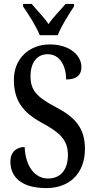

<svg xmlns="http://www.w3.org/2000/svg" viewBox="-20 -951 486 981"><path d="M183 -771H275C292 -816 333 -880 358 -918V-931H315C289 -899 252 -864 228 -828C204 -864 168 -899 142 -931H98V-918C124 -880 166 -816 183 -771ZM217 10C333 10 414 -63 414 -190C414 -296 365 -352 263 -405C164 -457 136 -493 136 -561C136 -631 168 -674 224 -674C287 -674 318 -612 318 -545C370 -545 396 -566 396 -609C396 -665 340 -724 234 -724C131 -724 51 -653 51 -544C51 -438 95 -378 193 -324C281 -276 327 -240 327 -159C327 -84 290 -39 225 -39C158 -39 110 -101 106 -200C65 -200 33 -174 33 -126C33 -49 86 10 217 10Z"/></svg>

Font: Noto Serif Khmer ExtraCondensed Medium
Style: Regular
Weight: 500
Width: 2
Designer: Danh Hong and the Monotype Design Team
Foundry: Monotype Imaging Inc.
Version: Version 2.004